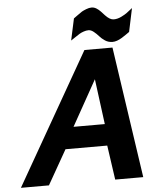

<svg xmlns="http://www.w3.org/2000/svg" viewBox="-61 -986 813 1036"><g transform="rotate(-5 345.5 -468.0)"><path d="M458.5 -548.8 321.3 -303.2H490.7ZM567.9 -710.9 672.4 0H520.5L493.7 -186.5Q493.7 -186.5 267.6 -186.5L161.6 0H9.8L416 -710.9ZM374.5 -885.7Q375.5 -886.2 394.3 -900.1Q413.1 -914.1 420.9 -918.7Q428.7 -923.3 444.8 -929.7Q460.9 -936 474.1 -936Q487.3 -936 499.8 -928.5Q512.2 -920.9 522.5 -909.9Q532.7 -898.9 543 -887.7Q567.4 -861.8 588.1 -861.8Q608.9 -861.8 629.9 -872.3Q650.9 -882.8 660.4 -890.1Q669.9 -897.5 691.4 -914.1L664.6 -787.1Q661.6 -785.2 647 -774.7Q632.3 -764.2 623 -758.8Q594.2 -741.2 571.5 -741.2Q548.8 -741.2 531 -752.9Q513.2 -764.6 501.5 -778.3Q489.7 -792 475.1 -803.7Q460.4 -815.4 447.3 -815.4Q434.1 -815.4 420.4 -810.5Q406.7 -805.7 398.2 -800.5Q389.6 -795.4 373.3 -784.2Q356.9 -772.9 349.1 -768.1Z"/></g></svg>

Font: Tuffy
Style: BoldItalic
Weight: 700
Italic angle: -12°
Designer: Thatcher Ulrich, Karoly Barta, Michael Everson
Version: Version 001.271